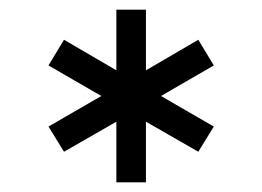

<svg xmlns="http://www.w3.org/2000/svg" viewBox="-20 -723 540 396"><path d="M421 -462 389 -410 281 -472V-347H220V-472L112 -410L80 -462L189 -525L80 -588L112 -641L220 -578V-703H281V-578L389 -641L421 -588L312 -525Z"/></svg>

Font: Epunda Sans
Style: Regular
Weight: 400
Designer: Simon Atzbach
Foundry: typofactur
Version: Version 2.204; ttfautohint (v1.8.4.7-5d5b)